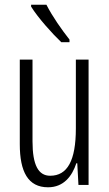

<svg xmlns="http://www.w3.org/2000/svg" viewBox="-20 -785 462 815"><path d="M177 -765H112V-757C141 -710 202 -642 240 -606H275V-617C242 -659 203 -714 177 -765ZM356 -532H302V-240C302 -103 266 -39 193 -39C143 -39 118 -84 118 -185V-532H64V-173C64 -56 99 10 184 10C250 10 286 -37 304 -92H308L313 0H356Z"/></svg>

Font: Noto Sans Display Condensed Light
Style: Regular
Weight: 300
Width: 3
Designer: Monotype Design Team
Foundry: Monotype Imaging Inc.
Version: Version 1.900